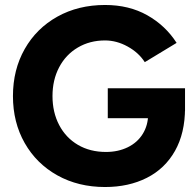

<svg xmlns="http://www.w3.org/2000/svg" viewBox="-20 -739 785 771"><path d="M32 -353.2Q32 -459 79.2 -542.2Q126.4 -625.4 210.4 -672.2Q294.4 -719 401.8 -719Q498.4 -719 571.5 -677.7Q644.6 -636.4 689.2 -566.8L561.4 -489.4Q537 -527.6 492.7 -552.1Q448.4 -576.6 401.8 -576.6Q340.6 -576.6 292.4 -548.1Q244.2 -519.6 217.5 -468.8Q190.8 -418 190.8 -353.2Q190.8 -288 217.6 -236.9Q244.4 -185.8 292.9 -157.3Q341.4 -128.8 405.8 -128.8Q454.4 -128.8 493.1 -147.7Q531.8 -166.6 553.3 -201.4Q574.8 -236.2 574.8 -280.4L723 -305.2Q723 -204.6 682.7 -133.1Q642.4 -61.6 569.5 -24.8Q496.6 12 401.8 12Q294.4 12 210.4 -34.8Q126.4 -81.6 79.2 -164.6Q32 -247.6 32 -353.2ZM412.8 -384.6H723V-292.4L637 -264.4H412.8Z"/></svg>

Font: 寒蝉端黑体 Light
Style: Regular
Weight: 300
Designer: ChillDuanSans {Warren2060}; 
Source Han Sans {Ryoko NISHIZUKA 西塚涼子 (kana, bopomofo & ideographs); Paul D. Hunt (Latin, G
Foundry: ChillType&Adobe
Version: Version 1.300;Glyphs 3.3 (3306)